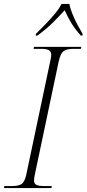

<svg xmlns="http://www.w3.org/2000/svg" viewBox="-31 -951 438 971"><path d="M-11 0 -9 -10H27Q64 -10 79 -21Q94 -32 102 -68L224 -646Q226 -654 227 -661.5Q228 -669 228 -674Q228 -690 216.5 -697Q205 -704 175 -704H139L141 -714H380L378 -704H342Q305 -704 290 -692Q275 -680 266 -641L146 -72Q144 -62 142.5 -53.5Q141 -45 141 -39Q141 -22 153 -16Q165 -10 194 -10H231L229 0ZM150 -779Q170 -799 196 -825.5Q222 -852 245.5 -880Q269 -908 280 -931H320Q324 -908 335.5 -880Q347 -852 361 -825.5Q375 -799 387 -779L386 -771H378Q348 -804 330 -834Q312 -864 296 -899Q264 -864 233.5 -834Q203 -804 158 -771H150Z"/></svg>

Font: Noto Serif Display ExtraLight
Style: Italic
Weight: 200
Italic angle: -12°
Designer: Monotype Design Team
Foundry: Monotype Imaging Inc.
Version: Version 2.009